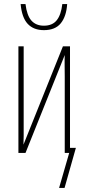

<svg xmlns="http://www.w3.org/2000/svg" viewBox="-20 -756 437 949"><path d="M197 -607Q146 -607 117 -638Q88 -669 82 -736H106Q113 -679 135.5 -654Q158 -629 197 -629Q239 -629 260.5 -656Q282 -683 288 -736H312Q308 -675 280.5 -641Q253 -607 197 -607ZM272 173 322 0H300V-377Q300 -403 299.5 -431Q299 -459 300 -484L106 0H71V-527H97V-129Q97 -107 97 -84Q97 -61 96 -41L291 -527H326V-25H355L299 173Z"/></svg>

Font: Noto Sans ExtraCondensed Thin
Style: Regular
Weight: 100
Width: 2
Designer: Monotype Design Team
Foundry: Monotype Imaging Inc.
Version: Version 2.013; ttfautohint (v1.8.4.7-5d5b)